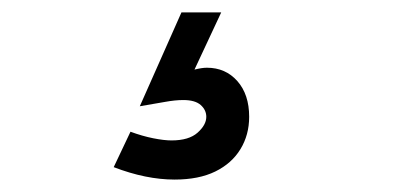

<svg xmlns="http://www.w3.org/2000/svg" viewBox="-20 -50 640 309"><path d="M163 219 190 162Q209 169 226.5 172.5Q244 176 256 176Q284 176 298 163.5Q312 151 312 138Q312 127 303 119Q294 111 275 111Q262 111 245.5 114Q229 117 205 121L272 -30H336L293 62Q305 59 313 59Q343 59 362 80.5Q381 102 381 138Q381 167 367 190Q353 213 326.5 226Q300 239 261 239Q238 239 213.5 234Q189 229 163 219Z"/></svg>

Font: Teachers
Style: Regular
Weight: 400
Designer: Alfredo Marco Pradil, Chank Diesel
Version: Version 1.001